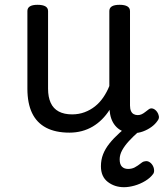

<svg xmlns="http://www.w3.org/2000/svg" viewBox="-20 -535 685 799"><path d="M269 17Q211 17 172 -3.5Q133 -24 113.5 -64.5Q94 -105 94 -166V-489Q94 -502 104.5 -508.5Q115 -515 136 -515Q158 -515 169 -508.5Q180 -502 180 -489V-166Q180 -131 191 -107Q202 -83 224.5 -71Q247 -59 280 -59Q308 -59 332 -68Q356 -77 375.5 -92.5Q395 -108 410 -130Q425 -152 435 -177V-489Q435 -502 445.5 -508.5Q456 -515 478 -515Q499 -515 510 -508.5Q521 -502 521 -489V-96Q521 -82 525 -73Q529 -64 536.5 -60Q544 -56 553 -56Q562 -56 569.5 -59.5Q577 -63 584.5 -69Q592 -75 599 -80Q607 -86 616.5 -83Q626 -80 634 -69Q639 -62 641 -52Q643 -42 636 -33Q626 -18 610 -6.5Q594 5 575 12Q556 19 536 19Q512 19 494.5 12.5Q477 6 465 -6Q453 -18 446 -34Q439 -50 437 -69L436 -78Q422 -56 404.5 -38.5Q387 -21 366 -8.5Q345 4 320.5 10.5Q296 17 269 17ZM496 244Q457 244 428.5 222Q400 200 400 157Q400 130 409 107Q418 84 435.5 62Q453 40 478.5 17Q504 -6 538 -32L600 -33V-24Q577 -5 555.5 14Q534 33 516.5 52Q499 71 488.5 90Q478 109 478 128Q478 149 487.5 158.5Q497 168 513 168Q528 168 540 162Q552 156 571 141Q578 136 588 135.5Q598 135 608 144Q618 154 620.5 167Q623 180 618 188Q606 205 584.5 218Q563 231 539.5 237.5Q516 244 496 244Z"/></svg>

Font: Playwrite BR
Style: Regular
Weight: 400
Designer: Veronika Burian, José Scaglione
Foundry: TypeTogether
Version: Version 1.002